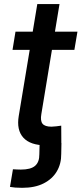

<svg xmlns="http://www.w3.org/2000/svg" viewBox="-20 -691 391 920"><path d="M27.8 204.6 42 120.1Q50.3 120.6 61 121.1Q71.8 121.6 80.1 121.6Q127.4 121.6 148.2 103.5Q168.9 85.4 168.5 48.3L169.9 -5.9H274.4L273.4 46.4Q273.9 93.3 252.4 129.9Q231 166.5 189.2 187.7Q147.5 209 86.4 209Q68.4 209 53 207.8Q37.6 206.5 27.8 204.6ZM351.1 -539.1 336.4 -452.1H40L54.2 -539.1ZM158.7 -671.4H265.1L178.2 -145Q172.4 -112.3 183.8 -98.1Q195.3 -84 226.6 -84Q235.4 -84 249.3 -85.7Q263.2 -87.4 273.4 -88.9L273.9 -2.9Q257.8 1 238.3 3.2Q218.8 5.4 200.2 5.4Q125.5 5.4 92 -31.2Q58.6 -67.9 69.8 -135.3Z"/></svg>

Font: Inter 18pt Medium
Style: Italic
Weight: 500
Italic angle: -9.3988°
Designer: Rasmus Andersson
Foundry: rsms
Version: Version 4.001;git-66647c0bb